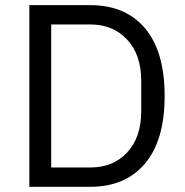

<svg xmlns="http://www.w3.org/2000/svg" viewBox="-20 -718 711 738"><path d="M92.8 -698.2V0H327.1Q460.9 0 536.1 -87.9Q612.8 -177.2 612.8 -349.1Q612.8 -521.5 536.1 -610.8Q461.4 -698.2 327.1 -698.2ZM327.1 -74.2H176.8V-624H327.1Q413.6 -624 467.8 -566.9Q522.9 -508.8 522.9 -405.8V-292Q522.9 -189 467.8 -130.9Q414.1 -74.2 327.1 -74.2Z"/></svg>

Font: Plexus Sans
Style: Regular
Weight: 400
Version: Version 2.001;PS 002.001;hotconv 1.0.70;makeotf.lib2.5.58329